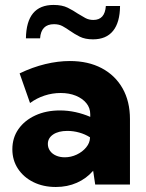

<svg xmlns="http://www.w3.org/2000/svg" viewBox="-20 -744 588 774"><path d="M503.9 0H363.8L355.5 -55.7Q328.6 -24.4 290 -7.3Q251.5 9.8 205.1 9.8Q154.3 9.8 114.7 -9.8Q75.2 -29.3 52.5 -63.7Q29.8 -98.1 29.8 -142.1Q29.8 -188.5 54.4 -223.6Q79.1 -258.8 122.6 -278.8Q166 -298.8 221.7 -298.8Q253.4 -298.8 284.4 -292Q315.4 -285.2 343.8 -272.9V-283.2Q343.8 -309.1 328.1 -328.1Q312.5 -347.2 285.6 -358.2Q258.8 -369.1 224.6 -369.1Q190.9 -369.1 159.2 -358.6Q127.4 -348.1 101.1 -328.6L59.1 -448.2Q110.8 -473.1 162.4 -485.6Q213.9 -498 261.7 -498Q335.4 -498 389.9 -469.2Q444.3 -440.4 474.1 -387.9Q503.9 -335.4 503.9 -263.7ZM241.2 -109.9Q266.1 -109.9 289.3 -120.8Q312.5 -131.8 327.4 -149.9Q342.3 -168 342.8 -188.5V-190.4Q323.2 -203.1 299.3 -209.7Q275.4 -216.3 251.5 -216.3Q215.8 -216.3 194.3 -201.9Q172.9 -187.5 172.9 -163.6Q172.9 -148.4 181.6 -136Q190.4 -123.5 206.1 -116.7Q221.7 -109.9 241.2 -109.9ZM463.9 -719.7Q463.4 -653.8 435.8 -619.6Q408.2 -585.4 355 -585.4Q322.8 -585.4 301.5 -596.2Q280.3 -606.9 262.2 -619.6Q247.1 -630.4 232.4 -638.4Q217.8 -646.5 197.8 -646.5Q145.5 -646.5 141.6 -589.4H84.5Q86.4 -724.1 195.8 -724.1Q230.5 -724.1 252.9 -712.9Q275.4 -701.7 293.9 -689Q309.6 -679.2 324 -671.4Q338.4 -663.6 356.4 -663.6Q402.8 -663.6 406.7 -719.7Z"/></svg>

Font: Kumbh Sans ExtraBold
Style: Regular
Weight: 800
Version: Version 1.005